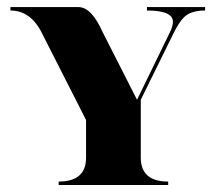

<svg xmlns="http://www.w3.org/2000/svg" viewBox="-20 -528 615 548"><path d="M273.4 -435.5 371.1 -243.2 464.8 -435.5Q473.6 -453.6 473.6 -465.8Q473.6 -498 399.4 -498V-507.8H565.4V-498Q524.4 -498 504.9 -478.5Q490.7 -464.4 474.6 -431.6L381.8 -243.2V-78.1Q381.8 -9.8 460 -9.8V0H147.5V-9.8Q225.6 -9.8 225.6 -78.1V-185.5L100.6 -431.6Q68.4 -498 9.8 -498V-507.8H204.1Q241.2 -507.8 273.4 -435.5Z"/></svg>

Font: spinweradC
Style: Bold
Weight: 700
Width: 7
Version: Version 0.3